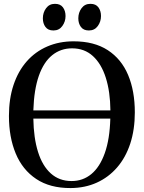

<svg xmlns="http://www.w3.org/2000/svg" viewBox="-20 -967 748 999"><path d="M347.5 11.5Q240 12 168.5 -35.8Q97 -83.5 61.8 -168.2Q26.5 -253 26.5 -363.5Q26.5 -453.5 50.5 -525.2Q74.5 -597 119.2 -647.8Q164 -698.5 226 -725.2Q288 -752 363 -752Q470 -752 540.8 -706Q611.5 -660 646.5 -577Q681.5 -494 681.5 -382Q681.5 -292.5 657.8 -220Q634 -147.5 589.5 -96Q545 -44.5 483.8 -16.8Q422.5 11 347.5 11.5ZM352.5 -25Q411.5 -25 455.5 -61.5Q499.5 -98 525.2 -170.2Q551 -242.5 554 -350H153.5Q155 -249.5 177.8 -176.8Q200.5 -104 244.5 -64.5Q288.5 -25 352.5 -25ZM153.5 -392.5H554.5Q553.5 -490 530.5 -562.5Q507.5 -635 463.5 -675.2Q419.5 -715.5 355 -715.5Q296 -715.5 251.8 -680Q207.5 -644.5 182.2 -572.8Q157 -501 153.5 -392.5ZM257.5 -808.5Q230 -808.5 216.5 -826.8Q203 -845 203 -871.5Q203 -901.5 219.8 -924.2Q236.5 -947 265.5 -947H266.5Q294 -947 307.5 -928.8Q321 -910.5 321 -883.5Q321 -854.5 304.2 -831.5Q287.5 -808.5 258.5 -808.5ZM442 -808.5Q414.5 -808.5 401 -826.8Q387.5 -845 387.5 -871.5Q387.5 -901.5 404.2 -924.2Q421 -947 450 -947H451Q478.5 -947 492 -928.8Q505.5 -910.5 505.5 -883.5Q505.5 -854.5 488.8 -831.5Q472 -808.5 443 -808.5Z"/></svg>

Font: Merriweather 96pt Medium
Style: Regular
Weight: 500
Version: Version 2.100